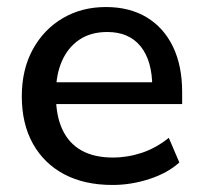

<svg xmlns="http://www.w3.org/2000/svg" viewBox="-20 -517 577 546"><path d="M300 9Q220 9 162.5 -21.5Q105 -52 73.5 -108.5Q42 -165 42 -243Q42 -319 73 -376Q104 -433 158 -465Q212 -497 281 -497Q349 -497 397.5 -467.5Q446 -438 472 -384Q498 -330 498 -255V-221H122V-283H430L413 -269Q413 -344 380 -385Q347 -426 285 -426Q238 -426 205.5 -404Q173 -382 156 -343Q139 -304 139 -252V-246Q139 -188 157.5 -148.5Q176 -109 212 -89Q248 -69 301 -69Q343 -69 383.5 -82.5Q424 -96 460 -125L490 -55Q457 -25 405 -8Q353 9 300 9Z"/></svg>

Font: Nunito Sans 12pt SemiBold
Style: Regular
Weight: 600
Designer: Vernon Adams
Foundry: Vernon Adams
Version: Version 3.101;gftools[0.9.27]